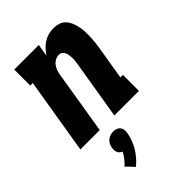

<svg xmlns="http://www.w3.org/2000/svg" viewBox="-234 -618 967 967"><g transform="rotate(-45 250.0 -134.0)"><path d="M4 0 71 -406H53V-520H228L217 -455Q228 -471 241 -485Q254 -499 270.5 -509Q287 -519 304.5 -523.5Q322 -528 340 -528Q359 -528 376 -522.5Q393 -517 405 -504.5Q417 -492 424 -475.5Q431 -459 435 -442Q439 -425 440 -406.5Q441 -388 440.5 -369.5Q440 -351 438 -332.5Q436 -314 433 -295L403 -114H421V0H246L298 -314Q299 -324 300.5 -334.5Q302 -345 301.5 -355.5Q301 -366 299.5 -375.5Q298 -385 294 -394Q290 -403 282 -408.5Q274 -414 264 -414Q251 -414 238.5 -407.5Q226 -401 218 -390.5Q210 -380 205 -367Q200 -354 198 -342L142 0ZM140 260 100 218Q114 206 126 190.5Q138 175 147 158Q139 155 133.5 150Q128 145 125 138Q122 131 121.5 123Q121 115 122 107Q124 96 129 85.5Q134 75 143 67.5Q152 60 163 56.5Q174 53 185 53Q196 53 206 56.5Q216 60 222 67.5Q228 75 230 85.5Q232 96 230 107Q227 128 219 149.5Q211 171 199.5 190.5Q188 210 173 227.5Q158 245 140 260Z"/></g></svg>

Font: Iosevka Curly Slab Heavy
Style: Italic
Weight: 900
Italic angle: -9°
Monospace: yes
Designer: Belleve Invis
Foundry: Belleve Invis
Version: Version 22.1.2; ttfautohint (v1.8.4)